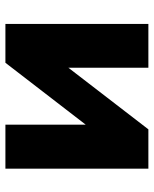

<svg xmlns="http://www.w3.org/2000/svg" viewBox="52 -632 579 724"><g transform="rotate(-90 342.0 -269.5)"><path d="M68.4 -539.1H234.4V-236.3L467.8 -539.1H614.3V0H449.2V-301.8L216.8 0H68.4Z"/></g></svg>

Font: Min Sans Black
Style: Regular
Weight: 900
Designer: Jinseong-Kim, NotoSansCJK, Nunito
Foundry: Jinseong-Kim
Version: Version 1.000